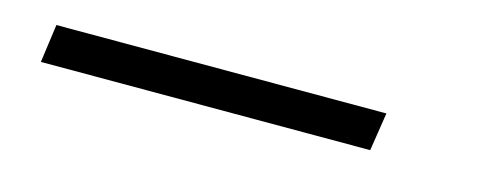

<svg xmlns="http://www.w3.org/2000/svg" viewBox="-20 -48 721 281"><g transform="rotate(15 340.0 93.0)"><path d="M37 122 45 64H545L536 122Z"/></g></svg>

Font: Chivo Medium Thin
Style: Italic
Weight: 250
Italic angle: -8.05°
Version: Version 2.002